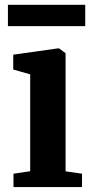

<svg xmlns="http://www.w3.org/2000/svg" viewBox="-20 -756 372 776"><path d="M34.5 0V-54L102 -64V-455.5L33.5 -475V-535L214 -560.5H218.5L245 -541V-63.5L311.5 -54V0ZM324.5 -736.5V-650.5H12V-736.5Z"/></svg>

Font: Merriweather 36pt
Style: Bold
Weight: 700
Designer: Eben Sorkin
Foundry: Eben Sorkin
Version: Version 2.100